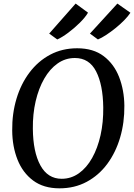

<svg xmlns="http://www.w3.org/2000/svg" viewBox="-20 -1016 730 1046"><path d="M304 10Q217.5 10 160.5 -32.5Q103.5 -75 75.2 -146.8Q47 -218.5 46.5 -305Q45.5 -397 69.8 -478Q94 -559 140.8 -621Q187.5 -683 253.2 -718Q319 -753 400.5 -753Q488.5 -753 545 -710Q601.5 -667 629 -596Q656.5 -525 657.5 -440.5Q658.5 -348.5 634.5 -267Q610.5 -185.5 564.5 -123.2Q518.5 -61 452.5 -25.5Q386.5 10 304 10ZM316 -42Q367.5 -42 409.8 -72Q452 -102 482 -155.5Q512 -209 527.8 -279.5Q543.5 -350 542.5 -430.5Q541 -554.5 503.5 -627.2Q466 -700 388 -700Q336 -700 293.8 -670.2Q251.5 -640.5 221 -587.5Q190.5 -534.5 174.2 -464.5Q158 -394.5 159 -314.5Q160 -188.5 200 -115.2Q240 -42 316 -42ZM248 -833 392 -996.5 459.5 -947Q445 -922 414.8 -892Q384.5 -862 350.8 -837Q317 -812 292 -801ZM470 -833 619.5 -996.5 690.5 -946.5Q678.5 -928 657 -906Q635.5 -884 609.5 -863Q583.5 -842 558.2 -825.5Q533 -809 513.5 -801Z"/></svg>

Font: Merriweather
Style: Italic
Weight: 400
Italic angle: -7.8°
Designer: Eben Sorkin
Foundry: Eben Sorkin
Version: Version 2.100